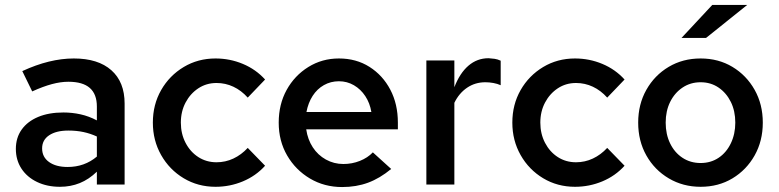

<svg xmlns="http://www.w3.org/2000/svg" viewBox="-20 -745 3146 775"><path d="M222 9Q170 9 129.5 -10.5Q89 -30 66.5 -64.5Q44 -99 44 -144Q44 -189 67.5 -222Q91 -255 134 -273Q177 -291 236 -291Q271 -291 305 -283.5Q339 -276 371 -259V-315Q371 -365 342.5 -390Q314 -415 256 -415Q225 -415 189.5 -405.5Q154 -396 110 -376L70 -458Q180 -509 278 -509Q376 -509 429.5 -461.5Q483 -414 483 -327V0H371V-52Q339 -21 302 -6Q265 9 222 9ZM150 -146Q150 -111 178 -91Q206 -71 253 -71Q287 -71 316.5 -81.5Q346 -92 371 -113V-194Q345 -206 317 -212Q289 -218 256 -218Q207 -218 178.5 -199Q150 -180 150 -146Z M850 9Q779 9 721.5 -25.5Q664 -60 630.5 -119Q597 -178 597 -250Q597 -323 630.5 -381.5Q664 -440 721.5 -474.5Q779 -509 850 -509Q908 -509 960.5 -487Q1013 -465 1050 -424L980 -351Q954 -380 922 -395Q890 -410 854 -410Q813 -410 780.5 -388.5Q748 -367 729 -331Q710 -295 710 -250Q710 -205 729 -168.5Q748 -132 780.5 -111Q813 -90 854 -90Q890 -90 922 -105Q954 -120 980 -148L1050 -76Q1013 -35 960.5 -13Q908 9 850 9Z M1361 10Q1289 10 1231 -24.5Q1173 -59 1139 -117.5Q1105 -176 1105 -250Q1105 -324 1137 -382Q1169 -440 1224.5 -474.5Q1280 -509 1348 -509Q1418 -509 1471.5 -475Q1525 -441 1555.5 -383Q1586 -325 1586 -250V-223H1216Q1222 -182 1242.5 -150.5Q1263 -119 1295.5 -101Q1328 -83 1366 -83Q1401 -83 1432.5 -95.5Q1464 -108 1485 -130L1559 -63Q1513 -25 1465.5 -7.5Q1418 10 1361 10ZM1217 -293H1479Q1473 -329 1454.5 -357Q1436 -385 1408.5 -401Q1381 -417 1348 -417Q1315 -417 1287.5 -401.5Q1260 -386 1242 -358Q1224 -330 1217 -293Z M1701 0V-501H1814V-393Q1836 -450 1871 -480Q1906 -510 1952 -510Q1966 -509 1977 -507.5Q1988 -506 2001 -500V-401Q1988 -407 1971.5 -410Q1955 -413 1939 -413Q1898 -413 1865.5 -391Q1833 -369 1814 -330V0Z M2301 9Q2230 9 2172.5 -25.5Q2115 -60 2081.5 -119Q2048 -178 2048 -250Q2048 -323 2081.5 -381.5Q2115 -440 2172.5 -474.5Q2230 -509 2301 -509Q2359 -509 2411.5 -487Q2464 -465 2501 -424L2431 -351Q2405 -380 2373 -395Q2341 -410 2305 -410Q2264 -410 2231.5 -388.5Q2199 -367 2180 -331Q2161 -295 2161 -250Q2161 -205 2180 -168.5Q2199 -132 2231.5 -111Q2264 -90 2305 -90Q2341 -90 2373 -105Q2405 -120 2431 -148L2501 -76Q2464 -35 2411.5 -13Q2359 9 2301 9Z M2808 9Q2737 9 2679.5 -25Q2622 -59 2589 -117.5Q2556 -176 2556 -250Q2556 -324 2589 -382.5Q2622 -441 2679 -475Q2736 -509 2808 -509Q2880 -509 2936.5 -475Q2993 -441 3026 -382.5Q3059 -324 3059 -250Q3059 -176 3026 -117.5Q2993 -59 2936.5 -25Q2880 9 2808 9ZM2808 -87Q2849 -87 2880.5 -108Q2912 -129 2930 -166.5Q2948 -204 2948 -250Q2948 -297 2930 -333.5Q2912 -370 2880.5 -391.5Q2849 -413 2808 -413Q2767 -413 2735 -391.5Q2703 -370 2685 -333.5Q2667 -297 2667 -250Q2667 -203 2685 -166Q2703 -129 2735 -108Q2767 -87 2808 -87ZM2731 -592 2855 -725H2996L2830 -592Z"/></svg>

Font: Red Hat Text Medium
Style: Regular
Weight: 500
Designer: Pentagram, MCKL
Foundry: Pentagram, MCKL
Version: Version 1.023